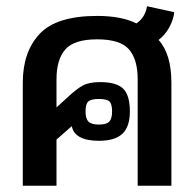

<svg xmlns="http://www.w3.org/2000/svg" viewBox="-20 -595 626 615"><path d="M53 -330Q53 -429 107 -486.5Q161 -544 291 -544Q369 -544 417 -520Q445 -539 451 -575L538 -556Q536 -533 522.5 -508Q509 -483 488 -467Q529 -422 529 -330V0H421V-341Q421 -405 393 -437Q365 -469 291 -469Q218 -469 189.5 -437Q161 -405 161 -341V-251L195 -282Q226 -311 246 -321.5Q266 -332 301 -332Q353 -332 374.5 -311Q396 -290 396 -238Q396 -189 372 -166.5Q348 -144 297 -144Q258 -144 236 -156Q214 -168 210 -191L161 -148V0H53ZM339 -238Q339 -262 330.5 -270Q322 -278 297 -278Q272 -278 263 -270Q254 -262 254 -238Q254 -215 263.5 -205.5Q273 -196 297 -196Q321 -196 330 -205.5Q339 -215 339 -238Z"/></svg>

Font: Pridi
Style: Regular
Weight: 400
Designer: Katatrad Team
Foundry: CadsonDemak
Version: Version 1.001